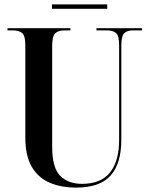

<svg xmlns="http://www.w3.org/2000/svg" viewBox="-20 -842 679 872"><path d="M326 10Q257 10 205 -12.5Q153 -35 124 -85Q95 -135 95 -217V-637Q95 -680 80.5 -692Q66 -704 38 -704H14V-714H300V-704H274Q246 -704 231.5 -691.5Q217 -679 217 -633V-175Q217 -80 253.5 -43.5Q290 -7 352 -7Q439 -7 480 -59Q521 -111 521 -206V-636Q521 -680 507 -692Q493 -704 465 -704H418V-714H625V-704H583Q558 -704 544.5 -691.5Q531 -679 531 -633V-208Q531 -99 482 -44.5Q433 10 326 10ZM216 -802V-822H467V-802Z"/></svg>

Font: Noto Serif Display Condensed SemiBold
Style: Regular
Weight: 600
Width: 3
Designer: Monotype Design Team
Foundry: Monotype Imaging Inc.
Version: Version 2.009